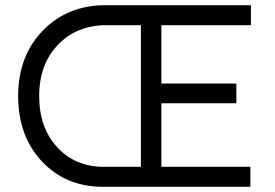

<svg xmlns="http://www.w3.org/2000/svg" viewBox="-20 -720 1059 740"><path d="M377 0Q234 0 142 -97.5Q50 -195 50 -350Q50 -504 145 -602Q240 -700 387 -700H947V-623H602V-398H891V-322H602V-77H945V0ZM381 -77H523V-623H391Q276 -623 203.5 -547.5Q131 -472 131 -350Q131 -228 200.5 -152.5Q270 -77 381 -77Z"/></svg>

Font: Easer Grotesk Light
Style: Regular
Weight: 300
Designer: Boardeaser, Bonnie Shaver-Troup, Thomas Jockin
Foundry: Lexend
Version: Version 1.008;Glyphs 3.1.2 (3151)